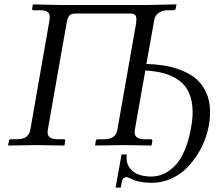

<svg xmlns="http://www.w3.org/2000/svg" viewBox="-20 -666 1005 880"><path d="M942.9 -152.8Q942.9 -108.4 930.9 -62.5Q918.9 -16.6 895.3 25.1Q871.6 66.9 840.1 99.9Q808.6 132.8 765.6 152.3Q722.7 171.9 675.8 171.9Q647.9 171.9 625.7 167.7Q603.5 163.6 593 158.9Q582.5 154.3 574 150.1Q565.4 146 561 146Q547.9 146 542 154.8Q540 159.7 533.2 193.8H509.8L537.1 42H561Q560.1 46.9 560.1 58.1Q560.1 87.4 577.4 107.4Q594.7 127.4 619.1 135.3Q643.6 143.1 672.9 143.1Q702.6 143.1 729.7 131.1Q756.8 119.1 781.7 93.8Q806.6 68.4 826.2 23.2Q845.7 -22 856 -83Q862.8 -117.7 862.8 -151.9Q862.8 -203.1 846.4 -240Q830.1 -276.9 799.3 -298.3Q768.6 -319.8 731.4 -330.1Q694.3 -340.3 646 -342.8L598.1 -71.8Q597.2 -66.9 597.2 -60.1Q597.2 -43.5 608.4 -35.6Q619.6 -27.8 645 -27.8H670.9Q679.7 -27.8 678.2 -20L674.8 -1L672.9 1Q585.9 -1 546.9 -1L418 1L416 -1L418.9 -20Q420.4 -27.8 429.2 -27.8H455.1Q484.9 -27.8 499.5 -38.8Q514.2 -49.8 518.1 -71.8L604 -560.1Q605 -566.9 605 -579.1Q605 -591.8 598.6 -597.9Q592.3 -604 575.2 -604H329.1Q306.6 -604 298.1 -595Q289.6 -585.9 285.2 -560.1L199.2 -71.8Q198.2 -66.9 198.2 -60.1Q198.2 -43.5 209.5 -35.6Q220.7 -27.8 246.1 -27.8H272Q280.3 -27.8 278.8 -20L275.9 -1L273.9 1Q187 -1 147.9 -1L19 1L17.1 -1L21 -20Q21 -27.8 29.8 -27.8H56.2Q85.9 -27.8 100.6 -38.8Q115.2 -49.8 119.1 -71.8L207 -574.2Q208 -579.1 208 -586.9Q208 -605 197 -612.1Q186 -619.1 164.1 -619.1H133.8Q127 -619.1 127 -626L130.9 -646Q133.3 -646 191.2 -644.5Q249 -643.1 256.8 -643.1H655.8Q659.2 -643.1 723.9 -644.5Q788.6 -646 789.1 -646L785.2 -627Q785.2 -624 782 -621.6Q778.8 -619.1 774.9 -619.1H746.1Q723.6 -618.2 707 -606.7Q690.4 -595.2 687 -574.2L650.9 -373Q694.3 -371.6 732.7 -365.5Q771 -359.4 810.8 -344Q850.6 -328.6 878.7 -304.9Q906.7 -281.2 924.8 -242.2Q942.9 -203.1 942.9 -152.8Z"/></svg>

Font: Common Serif News
Style: Italic
Weight: 450
Italic angle: -12°
Designer: Philipp H. Poll, Khaled Hosny
Foundry: Stefan Peev, Context Ltd.
Version: Version 1.026